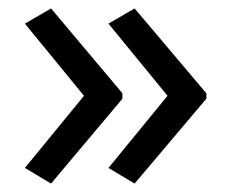

<svg xmlns="http://www.w3.org/2000/svg" viewBox="-20 -491 549 455"><path d="M469 -257 299 -56 237 -93 377 -264 237 -435 299 -471 469 -270ZM270 -257 101 -56 39 -93 179 -264 39 -435 101 -471 270 -270Z"/></svg>

Font: Noto Sans Hebrew Droid SemiBold
Style: Regular
Weight: 600
Designer: Monotype Design Team
Foundry: Monotype Imaging Inc.
Version: Version 1.100; ttfautohint (v1.8.4.7-5d5b)